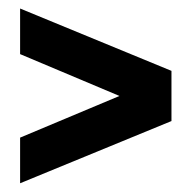

<svg xmlns="http://www.w3.org/2000/svg" viewBox="-20 -528 445 446"><path d="M378.3 -246.8 26.7 -102.3V-208.3L257.5 -305.1L26.7 -402.3V-508.2L378.3 -363.4Z"/></svg>

Font: Georama ExtraCondensed Thin
Style: Regular
Weight: 100
Width: 2
Designer: Jean-Baptiste Levee
Foundry: Production Type
Version: Version 1.001